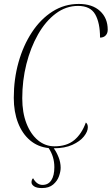

<svg xmlns="http://www.w3.org/2000/svg" viewBox="-20 -743 567 975"><path d="M193 212Q166 212 153 203Q140 194 140 183Q140 169 148 162Q167 196 196 196Q225 196 240.5 172.5Q256 149 256 106Q256 52 227 9Q172 3 132.5 -30.5Q93 -64 71.5 -119.5Q50 -175 50 -246Q50 -341 74 -426.5Q98 -512 142 -579Q186 -646 246.5 -684.5Q307 -723 380 -723Q449 -723 488 -687Q527 -651 527 -592Q527 -574 516.5 -563Q506 -552 488 -552Q488 -627 463.5 -670Q439 -713 376 -713Q315 -713 263 -674Q211 -635 173 -568Q135 -501 114 -417.5Q93 -334 93 -244Q93 -171 114.5 -116Q136 -61 173 -30.5Q210 0 257 0Q319 0 357 -31.5Q395 -63 416 -121Q426 -113 426 -97Q426 -75 406 -50Q386 -25 347.5 -7.5Q309 10 253 10Q267 29 277.5 55.5Q288 82 288 109Q288 128 279.5 152Q271 176 250 194Q229 212 193 212Z"/></svg>

Font: Noto Serif Display Condensed ExtraLight
Style: Italic
Weight: 200
Width: 3
Italic angle: -12°
Designer: Monotype Design Team
Foundry: Monotype Imaging Inc.
Version: Version 2.009